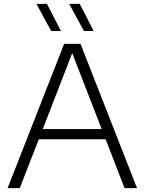

<svg xmlns="http://www.w3.org/2000/svg" viewBox="-20 -965 742 985"><path d="M19 0 309 -740H393L683 0H619L522 -250.5H179L81.5 0ZM199.5 -303H501.5L350.5 -692.5ZM410.5 -806 335 -945H389L460.5 -806ZM242.5 -806 167 -945H221L292.5 -806Z"/></svg>

Font: Encode Sans SemiExpanded SemiExpanded Light
Style: Regular
Weight: 300
Width: 6
Designer: Multiple Designers
Foundry: Impallari Type
Version: Version 3.000; ttfautohint (v1.8.3) -l 8 -r 50 -G 200 -x 14 